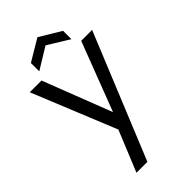

<svg xmlns="http://www.w3.org/2000/svg" viewBox="-303 -831 1169 1169"><g transform="rotate(-45 281.5 -247.0)"><path d="M549 -548 219 258H125L233 -6L12 -548H113L285 -104L455 -548ZM282 -682 143 -597V-669L282 -752L420 -669V-597Z"/></g></svg>

Font: DVN-Poppins
Style: Regular
Weight: 400
Designer: Ninad Kale (Devanagari), Jonny Pinhorn (Latin)
Foundry: Indian Type Foundry
Version: 4.004